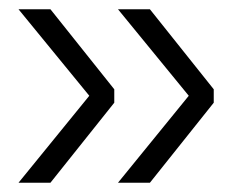

<svg xmlns="http://www.w3.org/2000/svg" viewBox="-20 -473 522 415"><path d="M20 -78 173 -266 20 -453H89L227 -280V-251L89 -78ZM235 -78 388 -266 235 -453H304L442 -280V-251L304 -78Z"/></svg>

Font: Radio Canada Condensed Light
Style: Regular
Weight: 300
Width: 3
Designer: Charles Daoud, Etienne Aubert Bonn, Alexandre Saumier Demers, Jacques Le Bailly
Foundry: Radio-Canada
Version: Version 2.104; ttfautohint (v1.8.4.7-5d5b);gftools[0.9.28.de